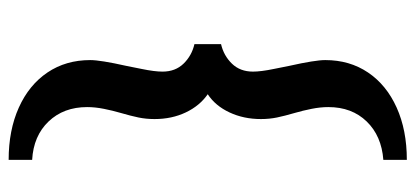

<svg xmlns="http://www.w3.org/2000/svg" viewBox="-272 -500 938 433"><g transform="rotate(90 196.5 -284.0)"><path d="M116 -19Q116 -42 129 -100Q130 -106 136 -135Q142 -164 142 -182Q142 -211 124 -229.5Q106 -248 80 -254V-314Q106 -320 124 -338.5Q142 -357 142 -386Q142 -404 136 -433Q130 -462 129 -468Q116 -526 116 -549Q116 -604 144 -645.5Q172 -687 223 -710Q274 -733 341 -733V-680Q287 -676 254.5 -642.5Q222 -609 222 -556Q222 -538 226 -518Q230 -498 235 -481Q242 -457 245.5 -440Q249 -423 249 -404Q249 -365 234 -333Q219 -301 193 -284Q219 -266 234 -234.5Q249 -203 249 -164Q249 -145 245.5 -128Q242 -111 235 -87Q230 -70 226 -50Q222 -30 222 -12Q222 41 254.5 75Q287 109 341 112V165Q274 165 223 142Q172 119 144 77.5Q116 36 116 -19Z"/></g></svg>

Font: Caladea
Style: Bold
Weight: 700
Designer: Carolina Giovagnoli and Andres Torresi
Foundry: Carolina Giovagnoli & Andres Torresi
Version: Version 1.001